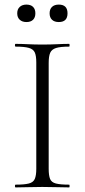

<svg xmlns="http://www.w3.org/2000/svg" viewBox="-20 -816 370 836"><path d="M192 -81Q192 -52 198 -37Q204 -22 223.5 -17Q243 -12 281 -12Q283 -12 283 -6Q283 0 281 0Q257 0 228 -1Q199 -2 164 -2Q131 -2 101.5 -1Q72 0 48 0Q45 0 45 -6Q45 -12 48 -12Q86 -12 105.5 -17Q125 -22 131.5 -37Q138 -52 138 -81V-544Q138 -573 131.5 -587.5Q125 -602 105.5 -607.5Q86 -613 48 -613Q45 -613 45 -619Q45 -625 48 -625Q72 -625 101.5 -623.5Q131 -622 164 -622Q199 -622 228.5 -623.5Q258 -625 281 -625Q283 -625 283 -619Q283 -613 281 -613Q243 -613 224 -607Q205 -601 198.5 -586Q192 -571 192 -542ZM95 -720Q77 -720 66 -730Q55 -740 55 -758Q55 -776 66 -786Q77 -796 95 -796Q114 -796 124 -786Q134 -776 134 -758Q134 -740 124 -730Q114 -720 95 -720ZM236 -720Q217 -720 206.5 -730Q196 -740 196 -758Q196 -776 206.5 -786Q217 -796 236 -796Q274 -796 274 -758Q274 -720 236 -720Z"/></svg>

Font: Cormorant Light Light
Style: Regular
Weight: 300
Version: Version 4.000